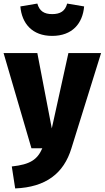

<svg xmlns="http://www.w3.org/2000/svg" viewBox="-30 -830 586 1075"><path d="M262 -629C375 -629 433 -699 441 -794L346 -810C335 -768 308 -751 262 -751C217 -751 191 -768 179 -810L84 -794C92 -699 150 -629 262 -629ZM536 -533H353L260 -111L179 -533H-10L146 0H207C179 64 139 91 36 102L55 225C227 218 327 141 370 0Z"/></svg>

Font: Fira Sans ExtraBold
Style: Regular
Weight: 800
Designer: bBox Type GmbH & Carrois Corporate GbR & Edenspiekermann AG
Foundry: bBox Type GmbH & Carrois Corporate GbR & Edenspiekermann AG
Version: Version 4.300;PS 004.300;hotconv 1.0.88;makeotf.lib2.5.64775